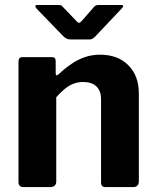

<svg xmlns="http://www.w3.org/2000/svg" viewBox="-20 -763 636 783"><path d="M76.5 0Q55.4 0 55.4 -20.4V-511Q55.4 -530 71.2 -530H192Q207.1 -530 207.1 -513.4V-463.6Q207.1 -457.9 210.2 -456.1Q213.2 -454.4 218.7 -459.9Q244.5 -484 271 -502.1Q297.4 -520.3 326.3 -530.1Q355.3 -540 387.7 -540Q460.6 -540 503.4 -496.9Q546.2 -453.7 546.2 -382.3V-24.3Q546.2 0 522.2 0H411.1Q400.7 0 396.4 -4.6Q392.1 -9.3 392.1 -20.4V-358.5Q392.1 -391.8 373.5 -410.2Q354.8 -428.6 319 -428.6Q298.3 -428.6 280 -421.7Q261.8 -414.7 244.9 -401.1Q228 -387.6 209.4 -366.5V-23.3Q209.4 0 183.3 0H76.5ZM363.2 -734.6Q367.9 -740.4 373.5 -741.6Q379.1 -742.7 386.7 -742.7H473.3Q490.6 -742.7 475 -727L367.8 -613.5Q363.3 -609.4 358.1 -605.7Q352.8 -602 343.2 -602H270.3Q258.4 -602 251.5 -605.5Q244.7 -609.1 238.2 -615.2L130 -727Q123.8 -733.9 124.3 -738.3Q124.8 -742.7 132.7 -742.7H213.9Q222.4 -742.7 226.7 -742.1Q231 -741.4 236.7 -734.6L287.3 -681.6Q298.1 -669.2 303 -669.9Q307.9 -670.6 317 -681.6Z"/></svg>

Font: Libre Franklin Thin
Style: Regular
Weight: 100
Designer: Pablo Impallari, Rodrigo Fuenzalida, Nhung Nguyen
Foundry: Impallari Type
Version: Version 3.000